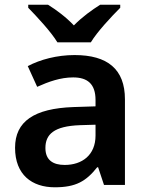

<svg xmlns="http://www.w3.org/2000/svg" viewBox="-20 -786 628 816"><path d="M224 -606H366C393 -651 454 -716 491 -753V-766H406C371 -744 329 -714 294 -678C260 -714 219 -744 184 -766H100V-753C136 -716 197 -651 224 -606ZM297 -552C222 -552 151 -533 98 -505L138 -417C187 -439 237 -457 291 -457C351 -457 386 -430 386 -361V-334L292 -331C125 -325 44 -270 44 -158C44 -43 116 10 213 10C303 10 346 -16 393 -75H397L422 0H511V-364C511 -492 437 -552 297 -552ZM320 -254 386 -256V-210C386 -127 329 -85 255 -85C206 -85 173 -105 173 -157C173 -215 209 -250 320 -254Z"/></svg>

Font: Noto Sans Sinhala SemiBold
Style: Regular
Weight: 600
Designer: Jelle Bosma - Monotype Design Team
Foundry: Monotype Imaging Inc.
Version: Version 2.006